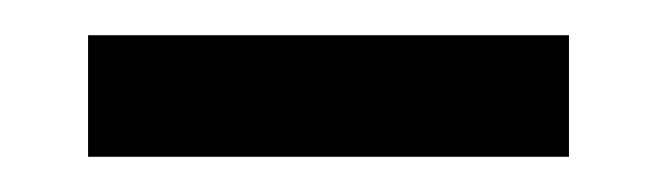

<svg xmlns="http://www.w3.org/2000/svg" viewBox="-20 -756 373 109"><path d="M303 -667H30V-736H303Z"/></svg>

Font: Firava
Style: Regular
Weight: 400
Designer: Carrois Corporate & Edenspiekermann AG
Foundry: Greg Finn Gibson
Version: Version 5.000